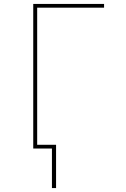

<svg xmlns="http://www.w3.org/2000/svg" viewBox="-20 -755 640 976"><path d="M244 201V0H149V-735H509V-716H169V-19H265V201Z"/></svg>

Font: Iosevka SS04 Thin Extended
Style: Regular
Weight: 100
Width: 7
Monospace: yes
Designer: Belleve Invis
Foundry: Belleve Invis
Version: Version 19.0.0; ttfautohint (v1.8.4)